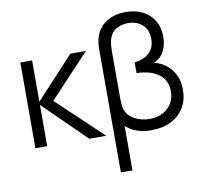

<svg xmlns="http://www.w3.org/2000/svg" viewBox="-100 -843 1263 1191"><g transform="rotate(-10 532.0 -247.5)"><path d="M144 0H69.7L70 -540H144V-280L385 -540H483L230 -270L516 0H409L144 -260Z M638.7 240H565.7V-540Q565.7 -560.8 568.8 -580.3Q571.8 -599.8 577.7 -616.7Q590.5 -654.2 617.3 -680.8Q644.2 -707.3 682.1 -721.2Q720 -735 766.7 -735Q827.2 -735 873.2 -711.8Q919.2 -688.5 945.1 -645.6Q971 -602.7 971 -543.3Q971 -491.3 949.5 -451.4Q928 -411.5 884.3 -394.3Q910.5 -389.3 936.9 -374.8Q963.3 -360.2 985.2 -336.1Q1007.2 -312 1020.6 -277.9Q1034 -243.8 1034 -199.3Q1034 -136.2 1005.8 -87.9Q977.7 -39.7 924.5 -12.3Q871.3 15 796.3 15Q745.2 15 705.5 0.2Q665.8 -14.7 638.7 -40ZM799.7 -55.7Q846.3 -55.7 882.2 -74.2Q918.2 -92.7 938.4 -125.7Q958.7 -158.7 958.7 -202.7Q958.7 -273 907.2 -310.5Q855.7 -348 768.3 -350V-417.3Q803.8 -421.3 832.6 -435.8Q861.3 -450.2 878.3 -476.7Q895.3 -503.2 895.3 -543Q895.3 -600 860.3 -632.3Q825.3 -664.7 768.3 -664.7Q730.7 -664.7 698.5 -647.8Q666.3 -631 652.3 -592.7Q645.2 -573.2 643.2 -551.4Q641.3 -529.7 641.3 -511.7V-211Q641.3 -194.2 643.2 -175.8Q645 -157.5 649 -143.7Q661.8 -102.5 705.1 -79.1Q748.3 -55.7 799.7 -55.7Z"/></g></svg>

Font: Manrope Variable Light
Style: Regular
Weight: 200
Designer: Mikhail Sharanda
Foundry: Mikhail Sharanda
Version: Version 4.505